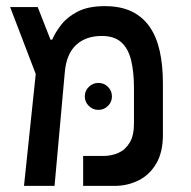

<svg xmlns="http://www.w3.org/2000/svg" viewBox="-20 -609 626 629"><path d="M58.6 0 106 -451.7 145 -479H150.9Q161.1 -502.9 180.9 -528.3Q200.7 -553.7 235.1 -571.3Q269.5 -588.9 323.2 -588.9Q375.5 -588.9 411.6 -571.3Q447.8 -553.7 470.5 -520.8Q493.2 -487.8 503.4 -441.2Q513.7 -394.5 513.7 -336.4V-167Q513.7 -110.4 491.9 -73.2Q470.2 -36.1 434.1 -18.1Q397.9 0 354.5 0H252.4V-98.1H318.8Q345.2 -98.1 367.9 -108.2Q390.6 -118.2 404.8 -141.6Q418.9 -165 418.9 -204.6V-318.8Q418.9 -372.6 409.7 -411.1Q400.4 -449.7 377.4 -470.5Q354.5 -491.2 313.5 -491.2Q261.2 -491.2 229.5 -461.9Q197.8 -432.6 192.4 -373.5L158.7 0ZM104.5 -347.2 13.2 -585.9H103.5L147 -475.1ZM302.2 -249Q284.2 -249 271 -262Q257.8 -274.9 257.8 -293Q257.8 -311.5 271 -324.5Q284.2 -337.4 302.2 -337.4Q320.8 -337.4 333.7 -324.5Q346.7 -311.5 346.7 -293Q346.7 -274.9 333.7 -262Q320.8 -249 302.2 -249Z"/></svg>

Font: Cascadia Mono
Style: Regular
Weight: 400
Monospace: yes
Designer: Aaron Bell
Foundry: Saja Typeworks
Version: Version 2404.023